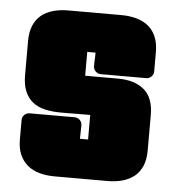

<svg xmlns="http://www.w3.org/2000/svg" viewBox="-45 -575 589 643"><g transform="rotate(5 249.5 -254.0)"><path d="M262.7 -108.4V-190.9Q255.9 -190.9 242.2 -190.9Q228.5 -190.9 213.4 -190.7Q198.2 -190.4 184.6 -190.4Q170.9 -190.4 163.6 -190.4Q133.8 -190.4 109.9 -196Q85.9 -201.7 69.1 -215.1Q52.2 -228.5 43 -250.5Q33.7 -272.5 33.7 -304.7V-419.9Q33.7 -449.7 42.7 -471.2Q51.8 -492.7 68.1 -506.3Q84.5 -520 107.7 -526.6Q130.9 -533.2 158.7 -533.2H337.9Q365.7 -533.2 388.9 -526.6Q412.1 -520 428.7 -506.3Q445.3 -492.7 454.3 -471.2Q463.4 -449.7 463.4 -419.9V-354.5Q463.4 -344.7 456.1 -337.4Q448.7 -330.1 439 -330.1H285.6Q275.9 -330.1 268.6 -337.4Q261.2 -344.7 261.2 -354.5V-365.7L262.2 -389.2V-400.4H234.4V-320.3H344.7Q400.4 -320.3 432.6 -293.5Q464.8 -266.6 464.8 -208V-88.9Q464.8 -59.1 455.8 -37.6Q446.8 -16.1 430.2 -2.4Q413.6 11.2 390.6 17.8Q367.7 24.4 339.8 24.4H161.1Q133.3 24.4 110.1 17.8Q86.9 11.2 70.3 -2.7Q53.7 -16.6 44.4 -37.8Q35.2 -59.1 35.2 -88.9V-154.3Q35.2 -164.1 42.5 -171.4Q49.8 -178.7 59.6 -178.7H211.9Q221.7 -178.7 229 -171.4Q236.3 -164.1 236.3 -154.3Q236.3 -143.1 235.8 -131.6Q235.4 -120.1 235.4 -108.4Z"/></g></svg>

Font: Akaash Gobhi Moti
Style: Regular
Weight: 400
Designer: Kulbir Singh Thind, MD
Foundry: Punjab Online
Version: Version 1.200